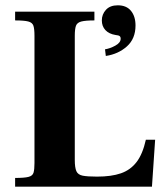

<svg xmlns="http://www.w3.org/2000/svg" viewBox="-20 -704 634 724"><path d="M37 0V-33Q72 -33 87.5 -37Q103 -41 106.5 -53Q110 -65 110 -89V-569Q110 -595 106 -607Q102 -619 86.5 -623Q71 -627 37 -627V-660H336V-627Q303 -627 287 -623Q271 -619 266.5 -607Q262 -595 262 -569V-101Q262 -72 268 -58.5Q274 -45 292 -41.5Q310 -38 346 -38Q400 -38 436 -50.5Q472 -63 495 -93Q518 -123 530 -177H565L553 0ZM379 -493 376 -518Q395 -521 415 -532Q435 -543 435 -558Q435 -565 431 -568Q427 -571 416 -572Q391 -576 377.5 -590.5Q364 -605 364 -627Q364 -650 379.5 -667Q395 -684 424 -684Q457 -684 474 -663Q491 -642 491 -608Q491 -558 458.5 -529Q426 -500 379 -493Z"/></svg>

Font: Frank Ruhl Libre
Style: Bold
Weight: 700
Designer: Yanek Iontef
Foundry: Fontef
Version: Version 6.004